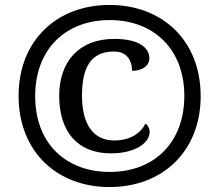

<svg xmlns="http://www.w3.org/2000/svg" viewBox="-20 -745 885 775"><path d="M422 10C636 10 790 -134 790 -357C790 -581 636 -725 422 -725C208 -725 55 -580 55 -358C55 -134 209 10 422 10ZM423 -51C248 -51 122 -164 122 -357C122 -547 245 -664 423 -664C601 -664 724 -546 724 -358C724 -171 604 -51 423 -51ZM428 -126C531 -126 584 -172 584 -211C584 -227 577 -240 567 -246C549 -210 509 -178 441 -178C357 -178 311 -243 311 -358C311 -473 346 -537 440 -537C494 -537 513 -499 513 -459C552 -459 583 -478 583 -510C583 -554 537 -588 442 -588C296 -588 219 -494 219 -358C219 -218 289 -126 428 -126Z"/></svg>

Font: Noto Serif Georgian Bold
Style: Regular
Weight: 700
Designer: Monotype Design Team, Akaki Razmadze
Foundry: Google LLC
Version: Version 2.003